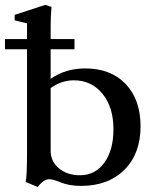

<svg xmlns="http://www.w3.org/2000/svg" viewBox="-30 -746 622 782"><path d="M123.5 15.6 74.7 -4.9Q80.1 -29.3 80.1 -130.9V-545.4H-9.8V-586.9H80.1V-650.9L29.8 -663.1V-685.5L154.3 -726.1L179.7 -717.8Q176.3 -678.7 176.3 -640.6V-586.9H273.4V-545.4H176.3V-424.8Q236.8 -467.3 316.4 -467.3Q421.4 -467.3 481.9 -403.8Q542.5 -340.3 542.5 -231Q542.5 -120.1 476.6 -54.4Q410.6 11.2 299.8 11.2Q252 11.2 216.3 -3.4Q185.5 -16.1 170.9 -16.1Q147.9 -16.1 123.5 15.6ZM176.3 -131.8Q176.3 -88.4 210.2 -60.3Q244.1 -32.2 295.9 -32.2Q357.9 -32.2 395 -83.5Q432.1 -134.8 432.1 -219.7Q432.1 -309.1 387.5 -364Q342.8 -418.9 270.5 -418.9Q220.2 -418.9 176.3 -387.2Z"/></svg>

Font: Elstob 6pt Medium
Style: Regular
Weight: 500
Designer: Peter S. Baker
Version: Version 1.015